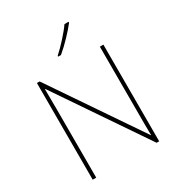

<svg xmlns="http://www.w3.org/2000/svg" viewBox="-219 -1090 1135 1228"><g transform="rotate(-30 349.0 -476.0)"><path d="M474 -945V-952H444C415 -909 350 -838 305 -798V-792H326C379 -836 439 -900 474 -945ZM594 0V-714H568V-211C568 -165 568 -111 569 -61H567L123 -714H103V0H129V-502C129 -555 129 -597 128 -655H130L575 0Z"/></g></svg>

Font: Noto Sans Meetei Mayek Thin
Style: Regular
Weight: 100
Designer: Monotype Design Team and Neelakash Kshetrimayum
Foundry: Monotype Imaging Inc.
Version: Version 2.002